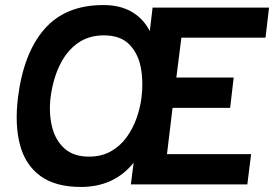

<svg xmlns="http://www.w3.org/2000/svg" viewBox="-20 -730 1085 760"><path d="M51 -343Q73 -520 156 -615Q239 -710 389 -710Q455 -710 501 -683.5Q547 -657 573 -607L584 -700H1045L1031 -581H698L678 -423H905L891 -303H663L641 -120H974L959 0H498L509 -86Q432 10 300 10Q200 10 140.5 -33Q81 -76 59.5 -155Q38 -234 51 -343ZM332 -110Q382 -110 419 -131Q456 -152 481 -186.5Q506 -221 520.5 -262Q535 -303 540 -343Q548 -406 537.5 -462Q527 -518 492 -554Q457 -590 391 -590Q330 -590 286 -558Q242 -526 215.5 -470Q189 -414 180 -343Q173 -281 186 -228Q199 -175 235 -142.5Q271 -110 332 -110Z"/></svg>

Font: Haskoy Bold
Style: Italic
Weight: 700
Designer: Ertekin Erdin
Foundry: Ertekin Erdin
Version: Version 2.000; ttfautohint (v1.8.4.7-5d5b)